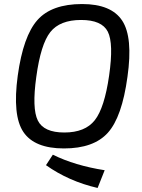

<svg xmlns="http://www.w3.org/2000/svg" viewBox="-20 -723 706 952"><path d="M387 -703Q532 -703 586 -620.5Q640 -538 612 -342Q585 -143 515 -65Q445 13 297 13Q151 13 96 -68.5Q41 -150 68 -348Q95 -544 165.5 -623.5Q236 -703 387 -703ZM382 -624Q277 -624 229.5 -564Q182 -504 160 -342Q138 -185 167.5 -125.5Q197 -66 299 -66Q402 -66 450 -127Q498 -188 521 -348Q544 -508 514.5 -566Q485 -624 382 -624ZM208 96 242 44Q351 98 499 121L464 209Q321 176 208 96Z"/></svg>

Font: Exo 2.0
Style: Italic
Weight: 400
Italic angle: -8°
Designer: Natanael Gama
Version: Version 1.001;PS 001.001;hotconv 1.0.70;makeotf.lib2.5.58329